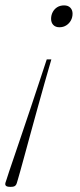

<svg xmlns="http://www.w3.org/2000/svg" viewBox="-78 -466 302 729"><path d="M-57.5 228.5 -53 215Q-51.5 209 -43.2 184.8Q-35 160.5 -22.2 123Q-9.5 85.5 6 39.8Q21.5 -6 38 -55Q54.5 -104 70.2 -151.8Q86 -199.5 99.5 -240.5H117Q105 -199.5 91.5 -151.8Q78 -104 64.5 -55.2Q51 -6.5 38.5 39.2Q26 85 15.8 122.5Q5.5 160 -1.2 184.2Q-8 208.5 -10 215L-14 228.5Q-15.5 234 -18.5 237.5Q-21.5 241 -26 242.2Q-30.5 243.5 -38 243.5Q-45.5 243.5 -50.2 242.2Q-55 241 -57 237.5Q-59 234 -57.5 228.5ZM147.5 -362.5Q133 -362.5 124.5 -371.2Q116 -380 116 -394.5Q116 -408.5 122.2 -420.2Q128.5 -432 139.5 -438.8Q150.5 -445.5 165.5 -445.5Q180.5 -445.5 189 -436.8Q197.5 -428 197.5 -414Q197.5 -400 191.2 -388.5Q185 -377 173.8 -369.8Q162.5 -362.5 147.5 -362.5Z"/></svg>

Font: Newsreader 16pt 16pt ExtraLight
Style: Italic
Weight: 250
Italic angle: -17°
Version: Version 1.003